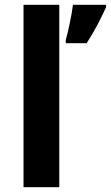

<svg xmlns="http://www.w3.org/2000/svg" viewBox="-20 -780 462 800"><path d="M227 0H78V-760H227ZM422 -750Q407 -717 387 -678.5Q367 -640 341 -600H254V-613Q262 -642 271 -685Q280 -728 284 -760H422Z"/></svg>

Font: Noto Sans Gurmukhi
Style: Bold
Weight: 700
Designer: Jelle Bosma - Monotype Design Team
Foundry: Monotype Imaging Inc.
Version: Version 2.004; ttfautohint (v1.8.4.7-5d5b)